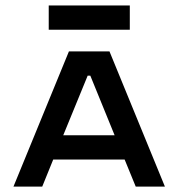

<svg xmlns="http://www.w3.org/2000/svg" viewBox="-20 -690 660 710"><path d="M136.2 0H29.8L234.9 -500H384.8L589.8 0H481.9L440.9 -100.1H176.8ZM160.2 -580.1V-669.9H460V-580.1ZM304.2 -410.2 213.9 -189.9H403.8L314 -410.2Z"/></svg>

Font: Optician Sans
Style: Regular
Weight: 400
Designer: Fábio Duarte Martins, Simen Schikulski
Version: Version 1.002